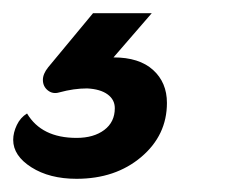

<svg xmlns="http://www.w3.org/2000/svg" viewBox="-51 -44 380 291"><path d="M-31 168Q-31 157 -25.5 145.5Q-20 134 -10 128Q12 165 65 165Q91 165 107 153Q123 141 123 120Q123 107 112 99Q101 91 81 90Q61 90 39 96Q29 99 21.5 93Q14 87 14 77Q14 68 22 58L90 -24H179L121 43Q160 43 181 62Q202 81 202 112Q202 161 163 194Q124 227 65 227Q24 227 -3.5 209.5Q-31 192 -31 168Z"/></svg>

Font: K2D Medium
Style: Italic
Weight: 500
Italic angle: -10°
Designer: Katatrad Aksorn Co.,Ltd.
Foundry: Cadson Demak Co.,Ltd.
Version: Version 1.000; ttfautohint (v1.6)